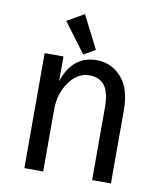

<svg xmlns="http://www.w3.org/2000/svg" viewBox="-83 -814 753 883"><g transform="rotate(10 293.0 -373.0)"><path d="M242.2 -746.1 320.3 -592.8 266.6 -561.5 163.1 -700.2ZM90.8 0V-537.1H178.7V-421.4Q220.2 -546.9 333.5 -546.9Q402.8 -546.9 450.7 -492.2Q495.1 -441.4 495.1 -341.3V0H407.2V-341.3Q407.2 -410.2 382.3 -441.9Q358.9 -472.2 312 -472.2Q262.7 -472.2 227.5 -430.2Q178.7 -372.1 178.7 -289.1V0Z"/></g></svg>

Font: Consola Mono
Style: Book
Weight: 400
Monospace: yes
Designer: Wojciech Kalinowski "wmk69" (wmk69@o2.pl)
Foundry: Wojciech Kalinowski "wmk69" (wmk69@o2.pl)
Version: Version 2.1.0